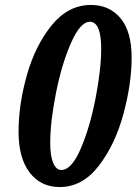

<svg xmlns="http://www.w3.org/2000/svg" viewBox="-20 -745 552 776"><path d="M55 -213Q55 -323 89 -442.5Q123 -562 189.5 -643.5Q256 -725 348 -725Q422 -725 467 -671.5Q512 -618 512 -512Q512 -406 478.5 -283Q445 -160 379 -74.5Q313 11 221 11Q145 11 100 -47.5Q55 -106 55 -213ZM389 -549Q389 -602 377.5 -629.5Q366 -657 343 -657Q305 -657 267.5 -572.5Q230 -488 206.5 -370.5Q183 -253 183 -168Q183 -115 195 -86.5Q207 -58 228 -58Q269 -58 306 -143.5Q343 -229 366 -346.5Q389 -464 389 -549Z"/></svg>

Font: Noto Serif CondExtraBold
Style: Italic
Weight: 800
Width: 3
Italic angle: -12°
Designer: Monotype Design Team
Foundry: Monotype Imaging Inc.
Version: Version 1.001